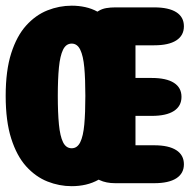

<svg xmlns="http://www.w3.org/2000/svg" viewBox="-22 -645 668 676"><path d="M625.5 -552.5Q625.5 -520 598.8 -502.8Q572 -485.5 521 -485.5H455V-370.5H512.5Q563.5 -370.5 590.2 -353.5Q617 -336.5 617 -304Q617 -271.5 590.2 -254.2Q563.5 -237 512.5 -237H455V-133.5H521Q572 -133.5 598.8 -116.2Q625.5 -99 625.5 -66.5Q625.5 -34.5 598.8 -17.2Q572 0 521 0H384Q367.5 0 353.8 -2.8Q340 -5.5 328.5 -11L325.5 -12.5Q304 -0.5 280.2 5Q256.5 10.5 230.5 10.5Q186.5 10.5 145 -6Q103.5 -22.5 70.2 -59.2Q37 -96 17.5 -157.2Q-2 -218.5 -2 -307.5Q-2 -396.5 17.5 -457.5Q37 -518.5 70.2 -555.2Q103.5 -592 145 -608.5Q186.5 -625 230.5 -625Q255 -625 278 -620Q301 -615 321 -604L326 -607Q337.5 -614 352.2 -616.5Q367 -619 384 -619H521Q572 -619 598.8 -602Q625.5 -585 625.5 -552.5ZM181.5 -307.5Q181.5 -248 185.5 -206.8Q189.5 -165.5 200 -144.2Q210.5 -123 230.5 -123Q250 -123 260.5 -144.2Q271 -165.5 274.8 -206.8Q278.5 -248 278.5 -307.5Q278.5 -366.5 274.8 -407.5Q271 -448.5 260.5 -470Q250 -491.5 230.5 -491.5Q210.5 -491.5 200 -470Q189.5 -448.5 185.5 -407.5Q181.5 -366.5 181.5 -307.5Z"/></svg>

Font: Sono Monospace ExtraBold
Style: Regular
Weight: 800
Version: Version 2.112